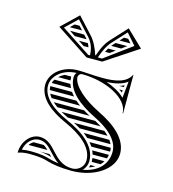

<svg xmlns="http://www.w3.org/2000/svg" viewBox="-97 -701 710 787"><g transform="rotate(15 258.5 -307.5)"><path d="M123.5 -548C131.5 -542.7 139.6 -537.3 147.7 -532H197.7C196.1 -534 194.4 -536 192.7 -537.9L183.3 -548ZM168.9 -518 193.2 -502H213.6C211.9 -507.6 209.7 -512.9 207 -518ZM134.9 -578 118.3 -562H170.4C165.5 -567.3 160.6 -572.7 155.7 -578ZM302.3 -532H344.3L366.1 -548H316.7L307.3 -537.9C305.6 -536 303.9 -534.1 302.3 -532ZM292.7 -518C289.6 -512.9 286.8 -507.5 284.2 -502H303.4C310.7 -507.3 318 -512.7 325.2 -518ZM344.3 -578 329.6 -562H375.9L362 -578ZM248.9 -478C240.3 -504.2 228.3 -531.7 208.8 -552.8L146.9 -620L76.7 -552.5L216.9 -460H283.1L423.3 -552.5L353.1 -620L291.2 -552.8C271.7 -531.7 259.7 -504.2 251.1 -478ZM279.5 -472H261.8L262.5 -474.2C270.9 -499.7 282.4 -525.6 300 -544.7L353.6 -602.9L394.2 -556.3ZM220.5 -472 95.8 -554.3 146.4 -602.9 200 -544.7C218.9 -524.2 227.7 -500.1 228.2 -472ZM131.4 -38C154.9 -35.9 170 -31.9 182.6 -28C179.3 -31.5 176.3 -34.7 173.2 -38ZM96.7 -68C90.5 -64.3 84.7 -58.9 79.9 -52H160.1C153.2 -58.9 146.9 -64.3 140.2 -68ZM176.5 -368H149.4C140 -363.7 131.8 -358.2 125.1 -352H177.7C176.9 -356.9 176.5 -362 176.5 -367.1C176.5 -367.4 176.5 -367.7 176.5 -368ZM181.1 -338H113.3C110 -332.9 107.6 -327.5 106 -322H187.7C185.1 -327.2 182.9 -332.5 181.1 -338ZM196.1 -308H104C104 -302.6 104.7 -297.3 106.1 -292H208.9C204.2 -297.2 199.9 -302.5 196.1 -308ZM223 -278H111.5C114.2 -272.6 117.7 -267.2 121.8 -262H242.6C235.7 -267.1 229.1 -272.5 223 -278ZM263.2 -248H134.6C140.4 -242.5 146.8 -237.2 154 -232H290.9C281.4 -237 272.1 -242.4 263.2 -248ZM345.9 -202C337.3 -207.6 328.1 -212.9 318.5 -218H175.6C185.2 -212.4 195.7 -207.1 206.8 -202ZM365.3 -188H236.3C246 -183 255.6 -177.7 264.8 -172H382.8C377.6 -177.5 371.7 -182.8 365.3 -188ZM394.5 -158H285.5C292.3 -152.9 298.7 -147.6 304.7 -142H403.7C401.3 -147.4 398.2 -152.8 394.5 -158ZM408.4 -128H318.2C322.5 -122.9 326.5 -117.6 330.1 -112H410C410 -112.7 410 -113.3 410 -114C410 -118.7 409.5 -123.4 408.4 -128ZM404.7 -82C406.6 -87.2 407.9 -92.5 408.8 -98H337.8C340.2 -92.8 342.2 -87.5 343.8 -82ZM398.1 -68H346.8C347.6 -62.8 348 -57.5 348 -52H385.5C390.5 -57 394.7 -62.3 398.1 -68ZM367.2 -38H346.3C345.4 -33.9 344.3 -30 343.1 -27C352.1 -30.1 360.1 -33.8 367.2 -38ZM376.2 -382H396.3C396.5 -384.6 396.8 -387.2 397.1 -389.8C390.2 -386.6 383.2 -384 376.2 -382ZM394.9 -368H380.2C385.1 -364.9 389.7 -361.7 394 -358.5ZM322.4 -384C354.8 -385.5 386.3 -391.5 409 -408.7L402 -338.4C382.2 -357.8 354.3 -373.2 322.4 -384ZM45 -10C60.8 -15.5 77.1 -17.5 94 -17.5C139.5 -17.5 158.3 -12.5 176.7 -6.9C195.3 -1.2 230.9 5 277 5C373.6 5 452 -48.3 452 -114C452 -176.5 394.1 -223.1 324.5 -257C258.7 -289.1 205.3 -333.5 201.5 -371.1C201.5 -381 208.7 -389 217.5 -389C319.8 -388.9 419 -339.3 419 -277H421V-440L420 -441C402.4 -403.6 354.1 -395.6 303.2 -395.6C283.1 -395.6 262.5 -396.8 243.2 -398C226.4 -399.1 210.6 -400 197 -400C133.5 -400 82 -358.8 82 -308C82 -251.5 136 -209.4 201.1 -180.4C268.4 -150.4 326 -108.9 326 -52C326 -26.1 304 -5 277 -5C234 -5 210.8 -29.9 188.7 -53.6C168.9 -75.6 149.4 -96 117 -96C78.4 -96 45 -57.5 45 -10ZM194.4 -388C188.7 -382.6 186.5 -375.9 186.5 -367.1C186.5 -310.9 244.3 -265.5 312.5 -232.2C370.8 -203.8 420 -163.9 420 -114C420 -67.9 392.5 -24.3 320.8 -11C331.2 -21.6 338 -36.3 338 -52C338 -117.8 273.3 -161.4 206 -191.4C141.4 -220.1 94 -259.9 94 -308C94 -349.2 136.5 -386.8 194.4 -388ZM217.9 -10.7C201.6 -12.9 188.5 -15.8 180.2 -18.3C161.3 -24.1 140.3 -29.5 94 -29.5C82.2 -29.5 69 -28.3 58.5 -26.1C65.1 -60.9 90.8 -84 117 -84C143.6 -84 159.7 -67.9 179.9 -45.5C190.7 -33.8 202.7 -21 217.9 -10.7Z"/></g></svg>

Font: SortefaxS02
Style: Medium
Weight: 500
Designer: gluk
Foundry: gluk
Version: Version 0.261